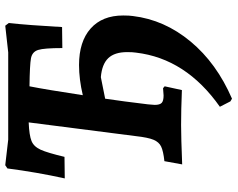

<svg xmlns="http://www.w3.org/2000/svg" viewBox="-104 -588 882 713"><g transform="rotate(-90 336.5 -232.0)"><path d="M635 -215Q635 -192 633 -179Q619 -62 538.5 35Q458 132 326 189L316 183L296 144Q475 18 497 -167Q499 -179 499 -200Q499 -247 476.5 -270.5Q454 -294 406 -298L326 -282Q316 -215 305 -123Q303 -103 303 -98Q303 -79 310.5 -72Q318 -65 338 -65Q343 -65 365 -67L372 -61L358 3Q286 0 228 0Q182 0 82 4L94 -62Q131 -66 148 -74Q165 -82 173.5 -102.5Q182 -123 187 -168L238 -566Q190 -564 169 -555.5Q148 -547 136.5 -521.5Q125 -496 110 -433L30 -432Q53 -537 67 -645L79 -653L174 -642H498L597 -653L607 -640Q599 -566 592 -442L514 -441Q514 -509 507 -531Q500 -553 476 -557.5Q452 -562 372 -563Q360 -503 339 -365Q398 -379 451 -379Q538 -379 586.5 -336Q635 -293 635 -215Z"/></g></svg>

Font: Alegreya SC
Style: Bold Italic
Weight: 700
Italic angle: -7°
Designer: Juan Pablo del Peral
Foundry: Huerta Tipografica
Version: Version 2.007; ttfautohint (v1.6)